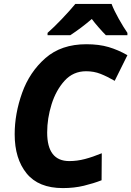

<svg xmlns="http://www.w3.org/2000/svg" viewBox="-20 -951 671 981"><path d="M301 10Q359 10 408.5 -2Q458 -14 499 -30L500 -168Q454 -149 414 -138.5Q374 -128 334 -128Q221 -128 221 -274Q221 -346 243.5 -418Q266 -490 310 -538.5Q354 -587 420 -587Q460 -587 494 -573.5Q528 -560 566 -538L631 -669Q584 -696 535 -710.5Q486 -725 421 -725Q293 -725 212 -654Q131 -583 93 -476.5Q55 -370 55 -265Q55 -140 116 -65Q177 10 301 10ZM223 -771H339Q397 -809 449 -854Q463 -835 484.5 -810.5Q506 -786 521 -771H631V-783Q611 -812 587 -854.5Q563 -897 550 -931H365Q338 -898 296.5 -854.5Q255 -811 223 -783Z"/></svg>

Font: Noto Sans Display Extra
Style: Italic
Weight: 800
Italic angle: -12°
Designer: Monotype Design Team
Foundry: Monotype Imaging Inc.
Version: Version 1.900